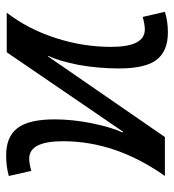

<svg xmlns="http://www.w3.org/2000/svg" viewBox="10 -580 580 641"><g transform="rotate(-90 300.5 -260.0)"><path d="M434 -389 432 -390 163 0H33Q149 -164 149 -340Q149 -453 91 -453Q75 -453 50 -446L33 -521Q64 -530 102 -530Q164 -530 193 -492Q222 -454 222 -368Q222 -309 209 -244Q195 -176 178 -141L181 -140L446 -528H578Q523 -456 493.5 -364.5Q464 -273 464 -180Q464 -67 522 -67Q539 -67 564 -74L581 0Q550 10 512 10Q450 10 421 -27.5Q392 -65 392 -153Q392 -222 404 -289Q418 -358 434 -389Z"/></g></svg>

Font: Libra Sans
Style: Regular
Weight: 400
Foundry: Context Ltd
Version: Version 1.002